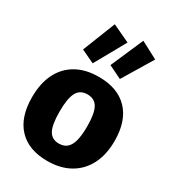

<svg xmlns="http://www.w3.org/2000/svg" viewBox="-206 -968 988 1095"><g transform="rotate(30 288.5 -421.0)"><path d="M296 -550Q420 -550 487.5 -479.5Q555 -409 555 -278Q555 -187 521.5 -122Q488 -57 426 -22Q364 13 278 13Q155 13 88.5 -57.5Q22 -128 22 -259Q22 -351 54.5 -416Q87 -481 148.5 -515.5Q210 -550 296 -550ZM289 -431Q241 -431 220 -392.5Q199 -354 199 -267Q199 -180 219.5 -143Q240 -106 286 -106Q319 -106 339 -123.5Q359 -141 368.5 -177.5Q378 -214 378 -271Q378 -357 357 -394Q336 -431 289 -431ZM404 -599 318 -641 411 -855 523 -796ZM225 -599 138 -640 223 -855 338 -801Z"/></g></svg>

Font: Bitter Thin ExtraBold
Style: Regular
Weight: 800
Version: Version 3.020